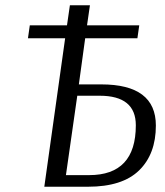

<svg xmlns="http://www.w3.org/2000/svg" viewBox="-20 -708 627 728"><path d="M508 -612 501 -563H303L279 -388H364Q571 -388 571 -232Q571 -124 507.5 -62Q444 0 314 0H148L227 -563H86L93 -612H234L245 -688H321L310 -612ZM358 -345H273L230 -44H318Q495 -44 495 -233Q495 -345 358 -345Z"/></svg>

Font: ArsenalItalic
Style: Italic
Weight: 400
Italic angle: -9°
Designer: Andrij Shevchenko
Foundry: Stairsfor.com
Version: Version 1.000